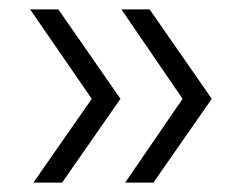

<svg xmlns="http://www.w3.org/2000/svg" viewBox="-20 -497 514 408"><path d="M246 -109 368 -287 238 -477H298L430 -287L306 -109ZM51 -109 175 -287 44 -477H104L236 -287L112 -109Z"/></svg>

Font: Alumni Sans Thin
Style: Regular
Weight: 400
Version: Version 1.018